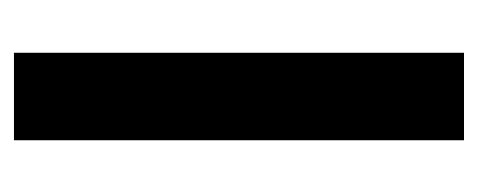

<svg xmlns="http://www.w3.org/2000/svg" viewBox="-230 -472 701 282"><g transform="rotate(90 121.0 -330.5)"><path d="M185.5 0H57V-661H185.5Z"/></g></svg>

Font: Anek Devanagari Medium SemiBold
Style: Regular
Weight: 600
Version: Version 1.003